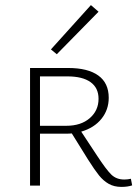

<svg xmlns="http://www.w3.org/2000/svg" viewBox="-20 -729 549 754"><path d="M203 -516 180 -535 337 -709 367 -683ZM499 -1Q481 5 457 5Q428 5 407 -7Q386 -19 369 -40Q352 -61 326 -102L262 -205Q253 -204 235 -204H137V0H98V-462H248Q325 -462 366 -432.5Q407 -403 407 -345Q407 -298 378.5 -262.5Q350 -227 299 -212L361 -118Q397 -63 417 -43.5Q437 -24 468 -24Q482 -24 494 -27ZM240 -235Q298 -235 332.5 -265Q367 -295 367 -341Q367 -384 335.5 -406.5Q304 -429 245 -429H137V-235Z"/></svg>

Font: Ysabeau SC Light
Style: Regular
Weight: 300
Designer: Christian Thalmann (Catharsis Fonts)
Version: Version 0.003